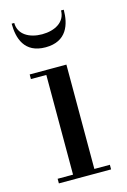

<svg xmlns="http://www.w3.org/2000/svg" viewBox="-107 -731 517 783"><g transform="rotate(-15 151.5 -339.5)"><path d="M35 -679H24C24 -618 43.5 -550 133.5 -550C223.5 -550 244 -618 244 -679H232.5C232.5 -630 187.5 -605 133.5 -605C80 -605 35 -630 35 -679ZM41.5 -19.5V0H262V-19.5H196.5V-460H41.5V-440.5H106.5V-19.5Z"/></g></svg>

Font: Bodoni* 11
Style: Regular
Weight: 400
Version: Version 2.3